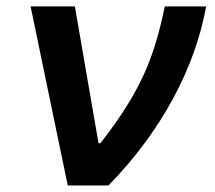

<svg xmlns="http://www.w3.org/2000/svg" viewBox="-20 -565 656 585"><path d="M186.4 0H310.7C471.6 -165.1 574.2 -356.9 608 -545.5H482.2C449.9 -390.3 409.8 -287.3 285.9 -128.6H280.2L208.1 -545.5H73.2Z"/></svg>

Font: Margiela Sans Semi Bold
Style: Italic
Weight: 600
Italic angle: -9.39999°
Designer: Stefan Endress, Andreas Faust
Version: Version 1.100;FEAKit 1.0